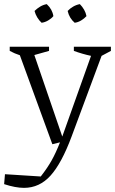

<svg xmlns="http://www.w3.org/2000/svg" viewBox="-55 -707 556 928"><path d="M-35 183 -31 135 142 146Q174 105 194.5 68.5Q215 32 235 -19L198 -10L41 -440Q16 -448 -8 -461V-481H182V-461L111 -441L246 -47Q248 -54 251 -61L385 -437Q343 -446 302 -461V-481H481V-461L436 -437L291 -47Q243 82 189.5 141.5Q136 201 61 201Q20 201 -35 183ZM171 -687Q198 -662 203 -629Q193 -617 177.5 -608Q162 -599 146 -597Q134 -608 125 -623Q116 -638 112 -654Q124 -666 139 -675Q154 -684 171 -687ZM331 -687Q343 -675 351.5 -660Q360 -645 363 -629Q352 -617 337 -608Q322 -599 306 -597Q280 -619 272 -654Q283 -666 298.5 -675Q314 -684 331 -687Z"/></svg>

Font: Piazzolla Light
Style: Regular
Weight: 300
Designer: Juan Pablo del Peral
Foundry: Huerta Tipografica
Version: Version 1.330